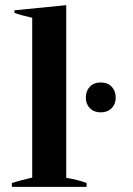

<svg xmlns="http://www.w3.org/2000/svg" viewBox="-20 -725 517 745"><path d="M26 -15Q47 -22 105 -36V-656Q64 -665 36 -675V-685L237 -705V-35Q281 -28 316 -15V0H26ZM313 -346Q313 -372 328.5 -388.5Q344 -405 371 -405Q398 -405 413.5 -388.5Q429 -372 429 -346Q429 -321 413 -305Q397 -289 371 -289Q345 -289 329 -305Q313 -321 313 -346Z"/></svg>

Font: Trirong SemiBold
Style: Regular
Weight: 600
Designer: Katatrad Team
Foundry: CadsonDemak
Version: Version 1.001